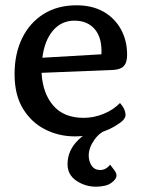

<svg xmlns="http://www.w3.org/2000/svg" viewBox="-20 -580 540 725"><path d="M137 -305Q141 -228 181 -181.5Q221 -135 296 -135Q334 -135 371 -150Q408 -165 433 -191Q454 -168 454 -145Q453 -130 433 -116Q396 -89 350 -77Q304 -65 263 -65Q202 -65 150 -91.5Q98 -118 66.5 -170Q35 -222 35 -300Q35 -377 63.5 -435.5Q92 -494 144.5 -527Q197 -560 269 -560Q328 -560 370.5 -536Q413 -512 436.5 -469.5Q460 -427 460 -373Q460 -345 448.5 -331.5Q437 -318 409 -316ZM261 -502Q212 -502 180 -464.5Q148 -427 140 -362L363 -375Q366 -436 338.5 -469Q311 -502 261 -502ZM343 125Q302 125 268.5 102.5Q235 80 235 40Q235 -13 277 -53Q319 -93 384 -120L395 -94Q359 -84 337 -53Q315 -22 315 7Q315 29 326 45.5Q337 62 359 62Q379 62 396 42L412 63Q420 74 420 83Q420 94 406 106Q394 117 377 121Q360 125 343 125Z"/></svg>

Font: Gowun Batang
Style: Bold
Weight: 700
Designer: Yanghee Ryu
Foundry: Yanghee Ryu
Version: Version 2.000